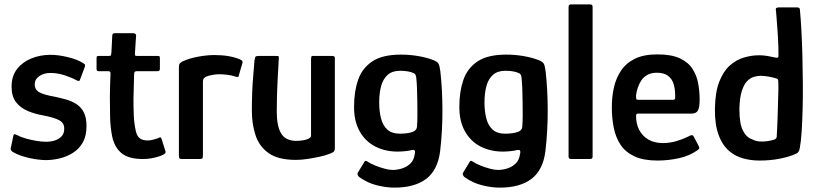

<svg xmlns="http://www.w3.org/2000/svg" viewBox="-20 -728 3743 879"><path d="M41 -106Q43 -115 48.5 -113.5Q54 -112 60 -109Q76 -100 99.5 -93.5Q123 -87 147 -83Q171 -79 190 -79Q213 -79 231.5 -85Q250 -91 262 -104Q274 -117 274 -138Q275 -164 252 -177Q229 -190 176 -200Q141 -206 108 -219.5Q75 -233 54 -259.5Q33 -286 33 -331Q33 -380 58 -412Q83 -444 123.5 -460.5Q164 -477 211 -477Q247 -477 290.5 -466.5Q334 -456 361 -439Q369 -434 369.5 -430.5Q370 -427 368 -421L347 -365Q345 -353 331 -360Q310 -372 277 -383Q244 -394 211 -394Q181 -394 160 -379.5Q139 -365 139 -342Q139 -316 162 -304.5Q185 -293 227 -286Q256 -280 282.5 -272.5Q309 -265 330.5 -251Q352 -237 364 -213Q376 -189 376 -151Q376 -106 359.5 -76.5Q343 -47 315 -29Q287 -11 254 -3Q221 5 189 5Q172 5 143.5 1Q115 -3 86 -12Q57 -21 36 -34Q33 -37 30.5 -40Q28 -43 29 -48Z M634 0Q568 0 535.5 -27.5Q503 -55 493 -106Q485 -148 484 -193Q483 -238 483 -284Q483 -314 484 -339Q485 -364 486 -392Q486 -402 477 -402H433Q427 -402 424.5 -404Q422 -406 422 -414V-459Q422 -469 424.5 -470.5Q427 -472 435 -472H480Q487 -472 488 -475.5Q489 -479 490 -487L494 -565Q494 -576 505 -576H591Q595 -576 599.5 -573Q604 -570 603 -565L598 -487Q597 -477 598.5 -474.5Q600 -472 606 -472H700Q709 -472 710.5 -470Q712 -468 712 -458V-415Q712 -407 709.5 -404.5Q707 -402 699 -402H605Q600 -402 597 -399Q594 -396 594 -389Q593 -361 592.5 -332.5Q592 -304 591 -274Q591 -238 592.5 -200Q594 -162 602 -127Q607 -105 620 -95Q633 -85 656 -85Q669 -85 681 -88.5Q693 -92 703 -95Q713 -101 715.5 -99Q718 -97 721 -88L737 -37Q740 -30 735 -25Q730 -20 714 -14Q703 -10 688.5 -6.5Q674 -3 660 -1.5Q646 0 634 0Z M961 -476Q1032 -476 1079 -456Q1087 -452 1089 -449Q1091 -446 1090 -440L1074 -385Q1073 -377 1070 -376Q1067 -375 1059 -377Q1042 -383 1021 -385.5Q1000 -388 986 -388Q970 -388 957.5 -386Q945 -384 936.5 -381.5Q928 -379 923 -377Q919 -374 914 -370Q909 -366 909 -352V-18Q909 -6 906 -3Q903 0 894 0H810Q806 0 802.5 -2.5Q799 -5 799 -15V-418Q799 -433 803 -437.5Q807 -442 816 -447Q846 -461 887 -468.5Q928 -476 961 -476Z M1335 4Q1254 4 1210.5 -26.5Q1167 -57 1150 -108.5Q1133 -160 1133 -221Q1133 -261 1134.5 -303Q1136 -345 1139.5 -383.5Q1143 -422 1145 -451Q1147 -467 1151 -469.5Q1155 -472 1167 -472H1236Q1248 -472 1253 -471.5Q1258 -471 1256 -455Q1256 -450 1254.5 -425Q1253 -400 1251 -364Q1249 -328 1248 -289Q1247 -250 1247 -217Q1247 -150 1267.5 -116.5Q1288 -83 1337 -83Q1343 -83 1354 -84Q1365 -85 1376.5 -87.5Q1388 -90 1396 -95Q1404 -100 1404 -108V-457Q1404 -462 1405 -467Q1406 -472 1411 -472H1501Q1504 -472 1508.5 -470.5Q1513 -469 1513 -461V-49Q1513 -37 1506 -32Q1499 -27 1478 -20Q1468 -16 1443 -10.5Q1418 -5 1389 -0.5Q1360 4 1335 4Z M1601 -242Q1601 -309 1619.5 -362.5Q1638 -416 1684.5 -447Q1731 -478 1816 -478Q1855 -478 1893.5 -471.5Q1932 -465 1961 -454Q1983 -446 1988 -435.5Q1993 -425 1996 -401Q2005 -322 2005.5 -226.5Q2006 -131 1995 -36Q1984 51 1931 91Q1878 131 1786 131Q1749 131 1706 120.5Q1663 110 1625 83Q1620 79 1617.5 73Q1615 67 1619 61Q1623 55 1631.5 40.5Q1640 26 1644 20Q1649 9 1653.5 8.5Q1658 8 1666 14Q1678 22 1698 30Q1718 38 1740 44Q1762 50 1778 50Q1798 50 1819.5 43.5Q1841 37 1858 21.5Q1875 6 1879 -24Q1879 -25 1879.5 -26.5Q1880 -28 1880 -29Q1881 -36 1878 -39.5Q1875 -43 1865 -41Q1854 -38 1835.5 -36Q1817 -34 1800 -34Q1744 -34 1698.5 -57Q1653 -80 1626.5 -127Q1600 -174 1601 -242ZM1716 -259Q1716 -218 1724.5 -185.5Q1733 -153 1753.5 -134.5Q1774 -116 1810 -116Q1827 -116 1843 -118Q1859 -120 1871 -125Q1888 -132 1889 -148Q1891 -170 1891 -201Q1891 -232 1890.5 -264.5Q1890 -297 1889 -324.5Q1888 -352 1886 -368Q1886 -374 1883.5 -382Q1881 -390 1874 -393Q1864 -398 1848 -401Q1832 -404 1812 -404Q1776 -404 1755 -385.5Q1734 -367 1725 -334.5Q1716 -302 1716 -259Z M2083 -242Q2083 -309 2101.5 -362.5Q2120 -416 2166.5 -447Q2213 -478 2298 -478Q2337 -478 2375.5 -471.5Q2414 -465 2443 -454Q2465 -446 2470 -435.5Q2475 -425 2478 -401Q2487 -322 2487.5 -226.5Q2488 -131 2477 -36Q2466 51 2413 91Q2360 131 2268 131Q2231 131 2188 120.5Q2145 110 2107 83Q2102 79 2099.5 73Q2097 67 2101 61Q2105 55 2113.5 40.5Q2122 26 2126 20Q2131 9 2135.5 8.5Q2140 8 2148 14Q2160 22 2180 30Q2200 38 2222 44Q2244 50 2260 50Q2280 50 2301.5 43.5Q2323 37 2340 21.5Q2357 6 2361 -24Q2361 -25 2361.5 -26.5Q2362 -28 2362 -29Q2363 -36 2360 -39.5Q2357 -43 2347 -41Q2336 -38 2317.5 -36Q2299 -34 2282 -34Q2226 -34 2180.5 -57Q2135 -80 2108.5 -127Q2082 -174 2083 -242ZM2198 -259Q2198 -218 2206.5 -185.5Q2215 -153 2235.5 -134.5Q2256 -116 2292 -116Q2309 -116 2325 -118Q2341 -120 2353 -125Q2370 -132 2371 -148Q2373 -170 2373 -201Q2373 -232 2372.5 -264.5Q2372 -297 2371 -324.5Q2370 -352 2368 -368Q2368 -374 2365.5 -382Q2363 -390 2356 -393Q2346 -398 2330 -401Q2314 -404 2294 -404Q2258 -404 2237 -385.5Q2216 -367 2207 -334.5Q2198 -302 2198 -259Z M2583 -11V-697Q2583 -708 2595 -708H2681Q2693 -708 2693 -697V-11Q2693 0 2681 0H2595Q2583 0 2583 -11Z M2781 -237Q2781 -284 2790.5 -327Q2800 -370 2823 -404.5Q2846 -439 2886.5 -459Q2927 -479 2989 -479Q3054 -479 3092.5 -461Q3131 -443 3150.5 -412.5Q3170 -382 3176.5 -345.5Q3183 -309 3183 -273Q3183 -232 3174 -220Q3165 -208 3147 -208H2902Q2897 -208 2894.5 -206Q2892 -204 2892 -196Q2892 -161 2906.5 -133Q2921 -105 2948.5 -89Q2976 -73 3015 -73Q3048 -73 3080 -83Q3112 -93 3129 -102Q3140 -108 3146 -109.5Q3152 -111 3159 -97L3178 -61Q3183 -51 3180.5 -47Q3178 -43 3168 -37Q3135 -14 3087 -3.5Q3039 7 2990 7Q2926 7 2885 -12Q2844 -31 2821.5 -64.5Q2799 -98 2790 -142.5Q2781 -187 2781 -237ZM3071 -291Q3071 -321 3063.5 -344.5Q3056 -368 3037.5 -381.5Q3019 -395 2987 -395Q2962 -395 2944.5 -385.5Q2927 -376 2916.5 -360.5Q2906 -345 2900 -327Q2894 -309 2892 -292Q2892 -278 2893 -274.5Q2894 -271 2902 -271H3058Q3067 -271 3069.5 -274Q3072 -277 3071 -291Z M3253 -229Q3254 -305 3272.5 -353Q3291 -401 3320.5 -427.5Q3350 -454 3385.5 -464.5Q3421 -475 3456 -475Q3475 -475 3495 -471.5Q3515 -468 3527 -465Q3535 -463 3539.5 -464Q3544 -465 3544 -473Q3544 -491 3543.5 -513Q3543 -535 3541.5 -557.5Q3540 -580 3538.5 -602Q3537 -624 3535.5 -643Q3534 -662 3533 -674Q3530 -688 3533.5 -691Q3537 -694 3545 -694H3628Q3634 -694 3637.5 -692.5Q3641 -691 3642 -685Q3646 -642 3649 -587Q3652 -532 3653.5 -470.5Q3655 -409 3655.5 -347.5Q3656 -286 3654.5 -228.5Q3653 -171 3650 -124.5Q3647 -78 3641 -47Q3639 -37 3634 -31Q3629 -25 3609 -18Q3588 -9 3547 -1Q3506 7 3457 7Q3418 7 3383.5 -2.5Q3349 -12 3324 -32Q3289 -59 3270.5 -108.5Q3252 -158 3253 -229ZM3365 -229Q3365 -161 3381.5 -129.5Q3398 -98 3424 -90Q3438 -82 3457 -80.5Q3476 -79 3495 -82Q3514 -85 3528 -90Q3531 -93 3533.5 -95.5Q3536 -98 3536 -103Q3537 -126 3538.5 -153Q3540 -180 3540.5 -208Q3541 -236 3542 -262.5Q3543 -289 3543.5 -313Q3544 -337 3543 -354Q3543 -362 3540.5 -365Q3538 -368 3534 -369Q3518 -374 3497.5 -377.5Q3477 -381 3462 -381Q3448 -381 3431 -376Q3414 -371 3399.5 -355.5Q3385 -340 3375.5 -309.5Q3366 -279 3365 -229Z"/></svg>

Font: Glory SemiBold
Style: Regular
Weight: 600
Designer: Robert Leuschke
Foundry: Robert Leuschke
Version: Version 1.011